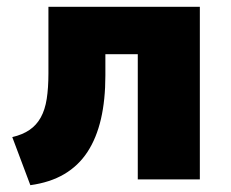

<svg xmlns="http://www.w3.org/2000/svg" viewBox="-20 -526 676 563"><path d="M69 17 16 -124Q46 -131 66.5 -145Q87 -159 99.5 -181.5Q112 -204 117 -236Q122 -268 122 -311V-506H566V0H384V-367H289V-305Q289 -233 276 -177Q263 -121 236.5 -80.5Q210 -40 168.5 -15.5Q127 9 69 17Z"/></svg>

Font: Nunito Sans 7pt SemiCondensed Black
Style: Regular
Weight: 900
Width: 4
Designer: Vernon Adams
Foundry: Vernon Adams
Version: Version 3.101;gftools[0.9.27]